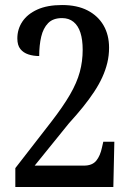

<svg xmlns="http://www.w3.org/2000/svg" viewBox="-20 -744 520 764"><path d="M41 0V-75L183 -258Q231 -320 258.5 -367.5Q286 -415 297.5 -457.5Q309 -500 309 -546Q309 -586 300 -614Q291 -642 272.5 -657Q254 -672 227 -672Q191 -672 171.5 -652Q152 -632 144 -598Q136 -564 136 -521Q113 -521 93 -527.5Q73 -534 61 -549Q49 -564 49 -591Q49 -628 69 -658Q89 -688 128.5 -706Q168 -724 227 -724Q287 -724 328.5 -702.5Q370 -681 392 -643Q414 -605 414 -554Q414 -523 407 -494Q400 -465 387 -436.5Q374 -408 354.5 -378.5Q335 -349 310 -318Q285 -287 254 -253L118 -85H314Q347 -85 363 -104.5Q379 -124 386 -158L391 -180H435L431 0Z"/></svg>

Font: Noto Serif Khmer Condensed Medium
Style: Regular
Weight: 500
Width: 3
Designer: Danh Hong and the Monotype Design Team
Foundry: Monotype Imaging Inc.
Version: Version 2.004